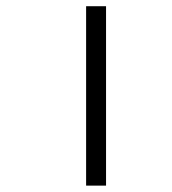

<svg xmlns="http://www.w3.org/2000/svg" viewBox="-20 -582 540 602"><path d="M250 -562.5V0H312.5V-562.5Z"/></svg>

Font: Unifont
Style: Regular
Weight: 500
Version: Version 15.1.04